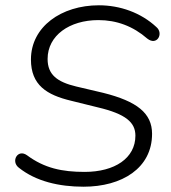

<svg xmlns="http://www.w3.org/2000/svg" viewBox="-20 -698 647 726"><path d="M296 8C441 8 555 -62 555 -192C555 -270 498 -315 370 -347L268 -371C197 -388 160 -415 160 -475C160 -564 243 -622 352 -622C421 -622 483 -599 537 -552C574 -523 600 -572 571 -596C513 -650 434 -678 354 -678C212 -678 97 -597 97 -473C97 -376 157 -339 249 -317L350 -292C456 -267 492 -235 492 -185C492 -100 414 -48 300 -48C215 -48 148 -62 82 -111C47 -136 20 -88 51 -64C116 -12 204 8 296 8Z"/></svg>

Font: SN Pro Light
Style: Italic
Weight: 300
Italic angle: -8.99998°
Designer: Tobias Whetton
Foundry: Supernotes
Version: Version 1.001;Glyphs 3.2 (3249)